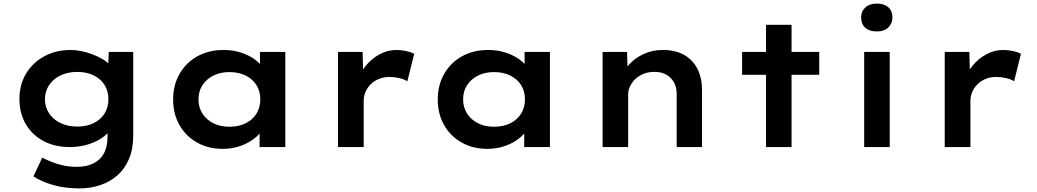

<svg xmlns="http://www.w3.org/2000/svg" viewBox="-20 -818 5771 1068"><path d="M422 230Q340 230 273.5 210.5Q207 191 166 163L215 59Q237 70 265.5 82Q294 94 330 102Q366 110 408 110Q461 110 499.5 91Q538 72 558 35.5Q578 -1 578 -56V-126L603 -121Q596 -90 562 -62Q528 -34 477 -17Q426 0 367 0Q285 0 222 -33.5Q159 -67 123.5 -127.5Q88 -188 88 -267Q88 -347 125 -408.5Q162 -470 226.5 -505Q291 -540 374 -540Q400 -540 431 -534Q462 -528 492.5 -516.5Q523 -505 549 -490Q575 -475 591.5 -456Q608 -437 610 -416L580 -408L585 -529H721V-62Q721 10 698 65Q675 120 634 156.5Q593 193 538.5 211.5Q484 230 422 230ZM410 -114Q462 -114 501 -133Q540 -152 561.5 -186.5Q583 -221 583 -266Q583 -311 562 -345Q541 -379 501.5 -398.5Q462 -418 410 -418Q357 -418 316.5 -398.5Q276 -379 253 -344.5Q230 -310 230 -266Q230 -222 253 -187.5Q276 -153 316.5 -133.5Q357 -114 410 -114Z M1219 10Q1138 10 1075.5 -25.5Q1013 -61 978 -123Q943 -185 943 -265Q943 -345 979 -407.5Q1015 -470 1078 -505Q1141 -540 1224 -540Q1273 -540 1314 -527.5Q1355 -515 1386 -495Q1417 -475 1436.5 -450Q1456 -425 1460 -401L1426 -400V-529H1567V0H1424V-138L1454 -133Q1450 -107 1430 -82Q1410 -57 1378.5 -36Q1347 -15 1306 -2.5Q1265 10 1219 10ZM1256 -113Q1308 -113 1347 -132.5Q1386 -152 1407 -186.5Q1428 -221 1428 -265Q1428 -310 1407 -344Q1386 -378 1347 -397.5Q1308 -417 1256 -417Q1205 -417 1166.5 -397.5Q1128 -378 1106 -344Q1084 -310 1084 -265Q1084 -221 1106 -186.5Q1128 -152 1166.5 -132.5Q1205 -113 1256 -113Z M1860 0V-529H1997L2002 -344L1967 -360Q1980 -410 2013.5 -451Q2047 -492 2091.5 -516Q2136 -540 2185 -540Q2213 -540 2240 -534Q2267 -528 2284 -519L2246 -366Q2229 -377 2201.5 -383.5Q2174 -390 2148 -390Q2114 -390 2087.5 -379Q2061 -368 2042 -349Q2023 -330 2013 -306.5Q2003 -283 2003 -257V0Z M2691 10Q2610 10 2547.5 -25.5Q2485 -61 2450 -123Q2415 -185 2415 -265Q2415 -345 2451 -407.5Q2487 -470 2550 -505Q2613 -540 2696 -540Q2745 -540 2786 -527.5Q2827 -515 2858 -495Q2889 -475 2908.5 -450Q2928 -425 2932 -401L2898 -400V-529H3039V0H2896V-138L2926 -133Q2922 -107 2902 -82Q2882 -57 2850.5 -36Q2819 -15 2778 -2.5Q2737 10 2691 10ZM2728 -113Q2780 -113 2819 -132.5Q2858 -152 2879 -186.5Q2900 -221 2900 -265Q2900 -310 2879 -344Q2858 -378 2819 -397.5Q2780 -417 2728 -417Q2677 -417 2638.5 -397.5Q2600 -378 2578 -344Q2556 -310 2556 -265Q2556 -221 2578 -186.5Q2600 -152 2638.5 -132.5Q2677 -113 2728 -113Z M3332 0V-529H3468L3472 -399L3436 -389Q3451 -429 3483 -463Q3515 -497 3562.5 -518.5Q3610 -540 3666 -540Q3738 -540 3786.5 -512Q3835 -484 3860 -434Q3885 -384 3885 -317V0H3744V-296Q3744 -334 3728 -361.5Q3712 -389 3684 -404Q3656 -419 3618 -418Q3586 -418 3559 -407Q3532 -396 3513 -377.5Q3494 -359 3484 -337Q3474 -315 3474 -293V0H3404Q3374 0 3356 0Q3338 0 3332 0Z M4241 0V-680H4383V0ZM4108 -402V-529H4537V-402Z M4787 0V-529H4929V0ZM4857 -643Q4816 -643 4793 -663.5Q4770 -684 4770 -721Q4770 -755 4793.5 -776.5Q4817 -798 4857 -798Q4899 -798 4921.5 -777.5Q4944 -757 4944 -721Q4944 -687 4921 -665Q4898 -643 4857 -643Z M5235 0V-529H5372L5377 -344L5342 -360Q5355 -410 5388.5 -451Q5422 -492 5466.5 -516Q5511 -540 5560 -540Q5588 -540 5615 -534Q5642 -528 5659 -519L5621 -366Q5604 -377 5576.5 -383.5Q5549 -390 5523 -390Q5489 -390 5462.5 -379Q5436 -368 5417 -349Q5398 -330 5388 -306.5Q5378 -283 5378 -257V0Z"/></svg>

Font: Lexend Giga SemiBold
Style: Regular
Weight: 600
Designer: Bonnie Shaver-Troup, Thomas Jockin
Foundry: Lexend
Version: Version 1.007